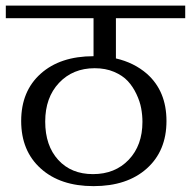

<svg xmlns="http://www.w3.org/2000/svg" viewBox="-33 -670 667 671"><path d="M297.9 -431.6Q335.9 -431.6 365.7 -418.9Q395.5 -406.2 413.6 -386.7Q431.6 -367.2 443.8 -341.3Q456.1 -315.4 460.4 -291.5Q464.8 -267.6 464.8 -244.1Q464.8 -162.1 417 -111.8Q369.1 -61.5 292 -61.5Q215.8 -61.5 170.4 -111.3Q125 -161.1 125 -245.1Q125 -329.1 173.3 -380.4Q221.7 -431.6 297.9 -431.6ZM480.5 -412.1Q435.5 -451.2 372.1 -465.8V-606.4H614.3V-650.4H-12.7V-606.4H293.9V-473.6Q177.7 -473.6 109.4 -412.6Q41 -351.6 41 -247.1Q41 -142.6 109.4 -81.1Q177.7 -19.5 293.9 -19.5Q411.1 -19.5 480 -81.1Q548.8 -142.6 548.8 -247.1Q548.8 -351.6 480.5 -412.1Z"/></svg>

Font: Kurale
Style: Regular
Weight: 400
Version: 1.0; ttfautohint (v1.3)